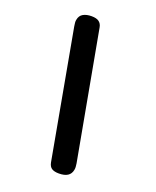

<svg xmlns="http://www.w3.org/2000/svg" viewBox="-172 -929 943 1159"><g transform="rotate(20 300.0 -350.0)"><path d="M430 36Q432 48 432.5 58.5Q433 69 431 78Q426 104 406 117Q386 130 350 130Q320 130 304 119.5Q288 109 283 83L134 -736Q132 -749 131 -759Q130 -769 132 -778Q137 -806 158.5 -818Q180 -830 212 -830Q244 -830 260 -818Q276 -806 280 -783Z"/></g></svg>

Font: Maple Mono ExtraBold
Style: Italic
Weight: 800
Italic angle: -10°
Monospace: yes
Designer: subframe7536
Version: Version 7.200